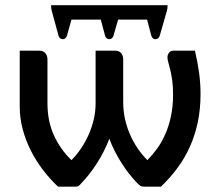

<svg xmlns="http://www.w3.org/2000/svg" viewBox="-20 -700 820 720"><path d="M711 -510Q721 -467.5 726.5 -427.8Q732 -388 732 -347.5Q732 -291 721.8 -242.2Q711.5 -193.5 692.5 -150.8Q673.5 -108 646 -70.8Q618.5 -33.5 583.5 0H520.5Q511.5 0 506.2 -3.5Q501 -7 494 -14Q464 -45 436.5 -87.5Q409 -130 390 -179.5Q371 -130.5 343.5 -87.8Q316 -45 286 -14Q279.5 -6.5 275.5 -3.2Q271.5 0 262.5 0H197.5Q166.5 -29.5 140.2 -64Q114 -98.5 94.8 -137Q75.5 -175.5 64.8 -216.8Q54 -258 54 -301V-510H126.5Q143 -510 150.5 -500Q158 -490 158 -478V-312.5Q158 -245.5 182.2 -192.5Q206.5 -139.5 248 -99.5Q267 -118.5 283.5 -142.8Q300 -167 312.2 -194.5Q324.5 -222 331.5 -252Q338.5 -282 338.5 -312.5V-510H411Q427.5 -510 434.8 -500Q442 -490 442 -478V-316.5Q442 -286 448.2 -256.2Q454.5 -226.5 466.2 -198.8Q478 -171 494.8 -145.8Q511.5 -120.5 532.5 -99.5Q552 -119 569.5 -143.2Q587 -167.5 600.2 -197.8Q613.5 -228 621.2 -264.8Q629 -301.5 629 -345.5Q629 -376.5 625.8 -399Q622.5 -421.5 618.5 -438Q614.5 -454.5 611.2 -465.8Q608 -477 608 -485Q608 -494.5 613.8 -502.2Q619.5 -510 630.5 -510ZM608.5 -680.5Q608.5 -674 607.8 -669.8Q607 -665.5 606 -660L579 -566Q577 -559.5 572.5 -556.2Q568 -553 563 -553Q558 -553 553.8 -556.2Q549.5 -559.5 547.5 -566L531.5 -626.5H423L405.5 -566Q403.5 -559.5 399 -556.2Q394.5 -553 389.5 -553Q384.5 -553 380.2 -556.2Q376 -559.5 374 -566L358 -626.5H248L231 -566Q229 -559.5 224.5 -556.2Q220 -553 215 -553Q210 -553 205.8 -556.2Q201.5 -559.5 199.5 -566L174 -659.5Q173 -664.5 172.2 -669.2Q171.5 -674 171.5 -680.5Z"/></svg>

Font: Lato SemiBold
Style: Regular
Weight: 600
Designer: Lukasz Dziedzic with Adam Twardoch and Botio Nikoltchev
Foundry: tyPoland Lukasz Dziedzic
Version: Version 2.015; 2015-08-06; http://www.latofonts.com/